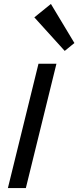

<svg xmlns="http://www.w3.org/2000/svg" viewBox="-20 -953 397 973"><path d="M357 -735 308 -695 154 -865 238 -933ZM111 0H20L175 -630H266Z"/></svg>

Font: TypoPRO Sinkin Sans
Style: 400 Italic
Weight: 400
Italic angle: -112°
Designer: Keith Bates
Foundry: K-Type
Version: Sinkin Sans (version 1.0)  by Keith Bates   •   © 2014   www